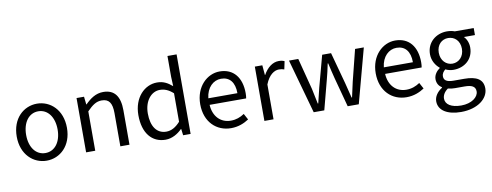

<svg xmlns="http://www.w3.org/2000/svg" viewBox="-78 -1219 4853 1892"><g transform="rotate(-10 2348.0 -273.0)"><path d="M303.1 13.4C436.2 13.4 554.3 -91.1 554.3 -271C554.3 -452.3 436.2 -556.8 303.1 -556.8C169.7 -556.8 51.6 -452.3 51.6 -271C51.6 -91.1 169.7 13.4 303.1 13.4ZM303.1 -62.9C208.7 -62.9 145.8 -146.1 145.8 -271C145.8 -396.1 208.7 -480.5 303.1 -480.5C397.2 -480.5 460.7 -396.1 460.7 -271C460.7 -146.1 397.2 -62.9 303.1 -62.9Z M698.1 0H789.5V-394C843.6 -449 882.3 -477.4 937.5 -477.4C1010 -477.4 1040.7 -434 1040.7 -332.4V0H1132.1V-344.1C1132.1 -482.4 1080.3 -556.8 966.1 -556.8C891.5 -556.8 835.4 -515.9 784.1 -464.5H781.7L773 -543.4H698.1Z M1492.6 13.4C1558.2 13.4 1615.6 -21.7 1658.1 -64.1H1660.9L1669 0H1743.8V-796H1652.4V-587L1656.6 -493.5C1609.2 -533.2 1568 -556.8 1504.4 -556.8C1380.3 -556.8 1268.8 -447.2 1268.8 -271C1268.8 -89.9 1356.7 13.4 1492.6 13.4ZM1512.8 -63.7C1417.6 -63.7 1363.3 -141.4 1363.3 -271.8C1363.3 -395.7 1432.7 -480.1 1519.5 -480.1C1564.8 -480.1 1606.5 -464.4 1652.4 -422.9V-137.9C1607.3 -88.1 1563.2 -63.7 1512.8 -63.7Z M2147.7 13.4C2221 13.4 2278.9 -11.4 2326.3 -42.5L2293.5 -103.1C2253.1 -76.1 2210.9 -59.8 2158.3 -59.8C2054.6 -59.8 1984.1 -134.5 1977.9 -249.7H2343.6C2346.4 -263.7 2347.9 -282.5 2347.9 -301.7C2347.9 -457.3 2269.7 -556.8 2131.4 -556.8C2006.6 -556.8 1887.6 -447.7 1887.6 -271C1887.6 -92.3 2002.6 13.4 2147.7 13.4ZM1976.7 -315.5C1988.1 -422.7 2056.1 -483.6 2132.5 -483.6C2218.3 -483.6 2267.7 -424.5 2267.7 -315.5Z M2482.1 0H2573.5V-348.8C2609.8 -441.5 2665.1 -474.6 2710.2 -474.6C2732.7 -474.6 2744.8 -471.8 2763.4 -465.6L2780.2 -545.4C2763 -553.6 2746.4 -556.8 2722.2 -556.8C2661.5 -556.8 2605.8 -513.1 2568.1 -444.4H2565.7L2557 -543.4H2482.1Z M2975.4 0H3081.4L3157.9 -291.4C3172.2 -343.2 3183.2 -394 3194.6 -449.3H3199.6C3212.7 -394 3222.9 -344.4 3237 -292.6L3315.5 0H3426.5L3572.7 -543.4H3485.1L3406.3 -229C3393.8 -176.9 3383.5 -128.2 3372.7 -77.5H3368.3C3355.1 -128.2 3343.3 -176.9 3330.3 -229L3244.9 -543.4H3155.9L3071.3 -229C3057.9 -177.3 3046.5 -128.2 3034.6 -77.5H3029.6C3019.4 -128.2 3009.2 -176.9 2998.3 -229L2916.8 -543.4H2823.8Z M3903.7 13.4C3977 13.4 4034.9 -11.4 4082.3 -42.5L4049.5 -103.1C4009.1 -76.1 3966.9 -59.8 3914.3 -59.8C3810.6 -59.8 3740.1 -134.5 3733.9 -249.7H4099.6C4102.4 -263.7 4103.9 -282.5 4103.9 -301.7C4103.9 -457.3 4025.7 -556.8 3887.4 -556.8C3762.6 -556.8 3643.6 -447.7 3643.6 -271C3643.6 -92.3 3758.6 13.4 3903.7 13.4ZM3732.7 -315.5C3744.1 -422.7 3812.1 -483.6 3888.5 -483.6C3974.3 -483.6 4023.7 -424.5 4023.7 -315.5Z M4407.4 250C4574.9 250 4681.6 163.1 4681.6 62.1C4681.6 -27.5 4618.1 -66.9 4492.7 -66.9H4386.2C4313 -66.9 4290.6 -91.7 4290.6 -126.2C4290.6 -156 4306.4 -174.3 4325.7 -190.6C4350.1 -178.7 4380.4 -172.1 4406.1 -172.1C4517.5 -172.1 4605.1 -244.7 4605.1 -360.6C4605.1 -407.8 4587.1 -447.8 4561.4 -472.9H4672.2V-543.4H4483.3C4464 -550.6 4437.3 -556.8 4406.1 -556.8C4296.6 -556.8 4202.9 -482.1 4202.9 -363C4202.9 -297.8 4238.1 -245.4 4274.2 -216.8V-212.8C4245.3 -192.9 4213.9 -157.2 4213.9 -112.3C4213.9 -69.2 4234.6 -40.4 4262.8 -22.8V-18.4C4212.2 13.4 4182.8 58.1 4182.8 104.5C4182.8 198 4274.6 250 4407.4 250ZM4406.1 -233.9C4343.8 -233.9 4290.8 -284.1 4290.8 -363C4290.8 -443.1 4342.6 -490.2 4406.1 -490.2C4470.7 -490.2 4522.4 -442.5 4522.4 -363C4522.4 -284.1 4469.5 -233.9 4406.1 -233.9ZM4419.5 187.2C4321.3 187.2 4262.9 150.1 4262.9 91.8C4262.9 60.6 4278.9 27.5 4317.6 -0.1C4342.3 6.1 4368 8.1 4388.2 8.1H4482.5C4553.8 8.1 4592.3 25.5 4592.3 76.6C4592.3 132.7 4524.9 187.2 4419.5 187.2Z"/></g></svg>

Font: Source Han Sans JP VF
Style: Regular
Weight: 250
Designer: Ryoko NISHIZUKA 西塚涼子 (kana, bopomofo & ideographs); Paul D. Hunt (Latin, Greek & Cyrillic); Sandoll Communications 산돌커뮤니
Foundry: Adobe
Version: Version 2.004;hotconv 1.0.118;makeotfexe 2.5.65603